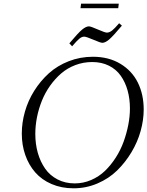

<svg xmlns="http://www.w3.org/2000/svg" viewBox="-20 -1021 805 1049"><path d="M99.1 -291Q99.1 -351.1 116.2 -411.1Q133.3 -471.2 167 -524.9Q200.7 -578.6 246.8 -620.4Q293 -662.1 355.5 -686.5Q418 -710.9 487.8 -710.9Q573.7 -710.9 637.5 -672.6Q701.2 -634.3 733.2 -569.6Q765.1 -504.9 765.1 -422.9Q765.1 -365.7 748.5 -305.7Q731.9 -245.6 698.5 -189.7Q665 -133.8 619.9 -89.6Q574.7 -45.4 512.7 -18.8Q450.7 7.8 381.8 7.8Q315.9 7.8 262 -15.4Q208 -38.6 172.6 -79.1Q137.2 -119.6 118.2 -173.8Q99.1 -228 99.1 -291ZM172.9 -289.1Q172.9 -234.4 186.5 -186Q200.2 -137.7 226.3 -100.1Q252.4 -62.5 294.2 -40.8Q335.9 -19 388.2 -19Q435.5 -19 478.3 -37.6Q521 -56.2 553.5 -87.4Q585.9 -118.7 612.3 -159.7Q638.7 -200.7 655.3 -246.6Q671.9 -292.5 680.9 -338.9Q689.9 -385.3 689.9 -428.2Q689.9 -481 677.2 -526.4Q664.6 -571.8 639.9 -606.9Q615.2 -642.1 575.2 -662.1Q535.2 -682.1 483.9 -682.1Q435.5 -682.1 391.8 -665.5Q348.1 -648.9 314.7 -620.1Q281.2 -591.3 253.9 -553Q226.6 -514.6 209 -470.9Q191.4 -427.2 182.1 -380.9Q172.9 -334.5 172.9 -289.1ZM358.9 -784.2Q407.7 -842.3 429 -859.6Q450.2 -877 465.8 -877Q475.6 -877 514.6 -859.9Q553.7 -842.8 564 -842.8Q577.6 -842.8 592.3 -854.2Q606.9 -865.7 630.9 -894L646 -880.9Q596.7 -822.3 575.7 -804.7Q554.7 -787.1 539.1 -787.1Q529.3 -787.1 490.2 -804Q451.2 -820.8 439.9 -820.8Q426.8 -820.8 413.1 -809.3Q399.4 -797.9 374 -768.1ZM419.9 -976.1 422.9 -1001H628.9L626 -976.1Z"/></svg>

Font: Dehuti
Style: Italic
Weight: 400
Version: Version 1.2